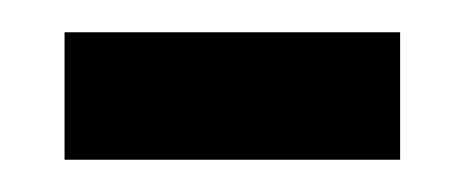

<svg xmlns="http://www.w3.org/2000/svg" viewBox="-20 -332 288 119"><path d="M20 -233V-312H228V-233Z"/></svg>

Font: Noto Serif Thai ExtraCondensed Medium
Style: Regular
Weight: 500
Width: 2
Designer: Monotype Design Team
Foundry: Monotype Imaging Inc.
Version: Version 2.002; ttfautohint (v1.8.4.7-5d5b)